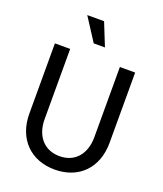

<svg xmlns="http://www.w3.org/2000/svg" viewBox="-167 -1035 981 1158"><g transform="rotate(20 323.0 -455.5)"><path d="M323 16C479 16 580 -89 580 -249V-700H482V-249C482 -143 423 -70 323 -70C223 -70 163 -143 163 -249V-700H65V-249C65 -89 168 16 323 16ZM285 -780H357L298 -927H190Z"/></g></svg>

Font: Uncut Sans Medium
Style: Regular
Weight: 500
Designer: Kasper Nordkvist
Foundry: UNCUT.wtf
Version: Version 1.304;Glyphs 3.2 (3246)